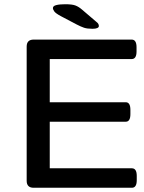

<svg xmlns="http://www.w3.org/2000/svg" viewBox="-20 -887 678 907"><path d="M139 0Q106 0 106 -33V-667Q106 -700 139 -700H602Q625 -700 625 -664V-644Q625 -608 602 -608H215V-404H574Q596 -404 596 -368V-348Q596 -312 574 -312H215V-92H603Q626 -92 626 -56V-36Q626 0 603 0ZM417 -751Q392 -751 377 -756Q362 -761 341 -772L267 -811Q243 -824 236.5 -833Q230 -842 230 -849Q230 -859 246 -863Q262 -867 288 -867Q321 -867 336.5 -861Q352 -855 367 -842L435 -784Q443 -778 445 -773Q447 -768 447 -764Q447 -758 439.5 -754.5Q432 -751 417 -751Z"/></svg>

Font: Asap Expanded Medium
Style: Regular
Weight: 500
Width: 7
Designer: Pablo Cosgaya
Foundry: Omnibus-Type
Version: Version 3.001